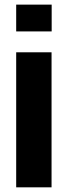

<svg xmlns="http://www.w3.org/2000/svg" viewBox="-20 -802 287 822"><path d="M49.3 -667.5V-782.2H201.2V-667.5ZM49.3 0V-578.1H200.7V0Z"/></svg>

Font: Oswald
Style: DemiBold
Weight: 600
Designer: Vernon Adams
Foundry: Vernon Adams
Version: 3.0; ttfautohint (v0.95) -l 8 -r 50 -G 200 -x 0 -w "G" -W -c